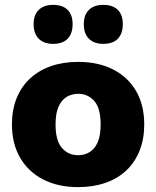

<svg xmlns="http://www.w3.org/2000/svg" viewBox="-20 -757 642 788"><path d="M301 11Q219 11 158 -20Q97 -51 63 -109Q29 -167 29 -246Q29 -306 48 -353.5Q67 -401 103 -434.5Q139 -468 189 -485.5Q239 -503 301 -503Q383 -503 444 -472Q505 -441 538.5 -383.5Q572 -326 572 -246Q572 -187 553 -139Q534 -91 498.5 -57.5Q463 -24 412.5 -6.5Q362 11 301 11ZM301 -120Q328 -120 349 -133.5Q370 -147 381.5 -174.5Q393 -202 393 -246Q393 -313 367 -342.5Q341 -372 301 -372Q274 -372 253 -359Q232 -346 220 -318.5Q208 -291 208 -246Q208 -180 234 -150Q260 -120 301 -120ZM404 -577Q366 -577 345 -598Q324 -619 324 -658Q324 -696 345 -716.5Q366 -737 404 -737Q443 -737 463.5 -716.5Q484 -696 484 -658Q484 -619 463.5 -598Q443 -577 404 -577ZM198 -577Q160 -577 139 -598Q118 -619 118 -658Q118 -696 139 -716.5Q160 -737 198 -737Q237 -737 257.5 -716.5Q278 -696 278 -658Q278 -619 257.5 -598Q237 -577 198 -577Z"/></svg>

Font: Nunito ExtraLight Black
Style: Regular
Weight: 900
Version: Version 3.602